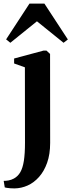

<svg xmlns="http://www.w3.org/2000/svg" viewBox="-62 -806 397 1068"><path d="M19 242Q7 242 -4.2 241.2Q-15.5 240.5 -23.8 239Q-32 237.5 -35.5 236.5L-41.5 200Q-31.5 200.5 -15.2 197.8Q1 195 15.5 187Q37.5 175 51 151.8Q64.5 128.5 70.8 88.5Q77 48.5 77 -12.5L76.5 -431.5L16.5 -453V-480.5L180 -524.5H196.5L216.5 -506L217 -11Q217 52 200.2 99.2Q183.5 146.5 155.2 178.2Q127 210 91.8 225.8Q56.5 241.5 19 242ZM-4.5 -568 -28 -587 102 -786H185L315.5 -586.5L291.5 -568L143.5 -687.5Z"/></svg>

Font: Merriweather 120pt
Style: Bold
Weight: 700
Designer: Eben Sorkin
Foundry: Eben Sorkin
Version: Version 2.100